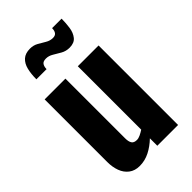

<svg xmlns="http://www.w3.org/2000/svg" viewBox="-249 -897 987 987"><g transform="rotate(-45 245.0 -403.0)"><path d="M150 10Q115 10 91.5 -8Q68 -26 57 -56Q46 -86 46 -122V-578H197V-144Q197 -120 205 -107.5Q213 -95 234 -95Q246 -95 259.5 -101.5Q273 -108 287 -117V-578H438V0H287V-54Q257 -25 222.5 -7.5Q188 10 150 10ZM325 -675Q299 -675 278 -687Q257 -699 238 -710.5Q219 -722 199 -722Q178 -722 170.5 -710.5Q163 -699 163 -681H89Q89 -720 96.5 -750.5Q104 -781 123.5 -798.5Q143 -816 177 -816Q202 -816 221.5 -805Q241 -794 260 -782.5Q279 -771 300 -771Q317 -771 324.5 -781.5Q332 -792 332 -810H401Q401 -778 396.5 -747Q392 -716 375.5 -695.5Q359 -675 325 -675Z"/></g></svg>

Font: Oswald SemiBold
Style: Regular
Weight: 600
Designer: Vernon Adams
Foundry: Vernon Adams
Version: Version 4.103;gftools[0.9.33.dev8+g029e19f]